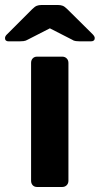

<svg xmlns="http://www.w3.org/2000/svg" viewBox="-61 -746 398 766"><path d="M-26 -581Q-41 -581 -41 -594Q-41 -602 -32 -610L67 -709Q78 -720 86 -723Q94 -726 104 -726H171Q181 -726 189 -723Q197 -720 208 -709L308 -610Q317 -601 317 -594Q317 -581 301 -581H259Q251 -581 242 -582Q233 -583 226 -588L138 -633L50 -588Q42 -583 33 -582Q24 -581 16 -581ZM87 0Q76 0 69.5 -7Q63 -14 63 -25V-495Q63 -506 69.5 -513Q76 -520 87 -520H187Q198 -520 205 -513Q212 -506 212 -495V-25Q212 -14 205 -7Q198 0 187 0Z"/></svg>

Font: Fz Rubik SemBd
Style: Regular
Weight: 600
Designer: Hubert and Fischer
Foundry: Hubert and Fischer
Version: Vit hóa bi FontZin.com